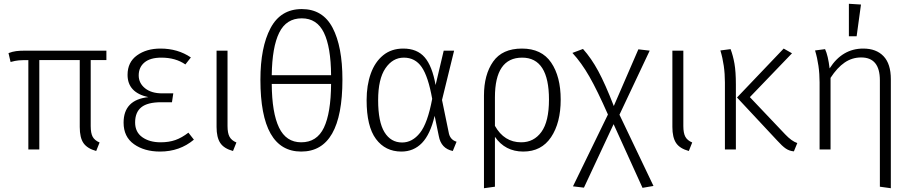

<svg xmlns="http://www.w3.org/2000/svg" viewBox="-20 -791 4833 1016"><path d="M489 8Q442 -5 422 -33.5Q402 -62 402 -119V-473H188V0H130V-473Q97 -473 79 -471.5Q61 -470 36 -463L25 -510Q46 -518 65.5 -520.5Q85 -523 115 -523H543V-473H460V-124Q460 -86 470.5 -67Q481 -48 507 -37Z M827 11Q744 11 689 -28Q634 -67 634 -142Q634 -263 765 -277Q655 -301 655 -395Q655 -462 705 -498Q755 -534 829 -534Q921 -534 990 -487L961 -450Q909 -486 834 -486Q775 -486 744.5 -460.5Q714 -435 714 -392Q714 -351 747.5 -324Q781 -297 838 -297H897L890 -250H833Q761 -250 728 -223.5Q695 -197 695 -143Q695 -92 733 -65Q771 -38 830 -38Q874 -38 908 -50Q942 -62 977 -89L1006 -52Q931 11 827 11Z M1213 8Q1165 -5 1145.5 -34.5Q1126 -64 1126 -119V-523H1184V-124Q1184 -87 1194.5 -67.5Q1205 -48 1231 -37Z M1574 11Q1358 11 1358 -369Q1358 -541 1411.5 -642Q1465 -743 1577 -743Q1688 -743 1740 -644Q1792 -545 1792 -370Q1792 11 1574 11ZM1732 -393Q1731 -542 1694 -618Q1657 -694 1577 -694Q1495 -694 1457.5 -618Q1420 -542 1418 -393ZM1574 -38Q1657 -38 1694 -115.5Q1731 -193 1732 -347H1418Q1419 -194 1456.5 -116Q1494 -38 1574 -38Z M2104 11Q2019 11 1969.5 -55.5Q1920 -122 1920 -261Q1920 -340 1942 -401.5Q1964 -463 2007.5 -498.5Q2051 -534 2114 -534Q2187 -534 2227 -488Q2267 -442 2285 -341L2328 -523H2383L2319 -262L2354 -92Q2360 -52 2396 -41L2376 8Q2314 -5 2302 -71L2280 -178Q2257 -80 2213 -34.5Q2169 11 2104 11ZM2108 -37Q2162 -37 2202.5 -88Q2243 -139 2267 -268Q2246 -386 2211.5 -436Q2177 -486 2117 -486Q2058 -486 2019.5 -429.5Q1981 -373 1981 -261Q1981 -146 2014.5 -91.5Q2048 -37 2108 -37Z M2541 205V-285Q2541 -396 2589.5 -465Q2638 -534 2742 -534Q2846 -534 2896.5 -460Q2947 -386 2947 -264Q2947 -141 2896 -65Q2845 11 2749 11Q2653 11 2599 -67V197ZM2738 -38Q2805 -38 2845 -93Q2885 -148 2885 -264Q2885 -486 2743 -486Q2599 -486 2599 -276V-125Q2648 -38 2738 -38Z M3380 203 3227 -134 3070 202 3012 195 3197 -185Q3141 -312 3099 -385.5Q3057 -459 3009 -511L3065 -532Q3109 -483 3146 -414.5Q3183 -346 3228 -230L3358 -530L3418 -523L3258 -184L3438 193Z M3625 8Q3577 -5 3557.5 -34.5Q3538 -64 3538 -119V-523H3596V-124Q3596 -87 3606.5 -67.5Q3617 -48 3643 -37Z M4181 10Q4157 8 4138 -5Q4119 -18 4092 -48L3880 -275L4127 -534L4171 -509L3948 -277L4135 -80Q4169 -44 4199 -34ZM3874 0H3816V-355Q3816 -445 3792 -524L3846 -531Q3859 -497 3866.5 -454.5Q3874 -412 3874 -344Z M4694 205 4636 197V-366Q4636 -487 4537 -487Q4489 -487 4449.5 -460Q4410 -433 4375 -379V0H4317V-355Q4317 -445 4293 -524L4346 -531Q4362 -497 4370 -429Q4437 -534 4548 -534Q4617 -534 4655.5 -493.5Q4694 -453 4694 -372ZM4513 -599H4472V-771L4536 -767Z"/></svg>

Font: Trujillo Light
Style: Regular
Weight: 300
Designer: Fira Sans original fonts by bBox Type GmbH, Carrois Corporate GbR, & Edenspiekermann AG / Changes by Cristiano Sobral
Foundry: Fira Sans original fonts by bBox Type GmbH, Carrois Corporate GbR, & Edenspiekermann AG / Changes by Cristiano Sobral
Version: Version 4.301;July 28, 2020;FontCreator 13.0.0.2655 64-bit